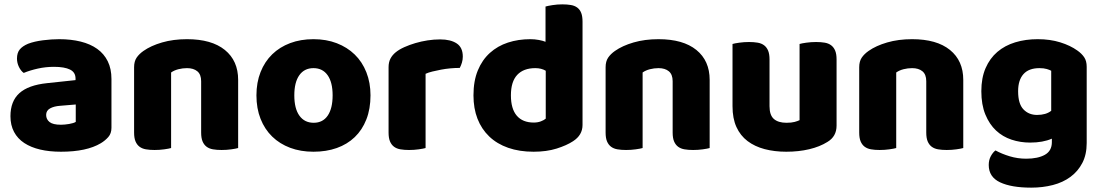

<svg xmlns="http://www.w3.org/2000/svg" viewBox="-20 -681 5065 882"><path d="M260 -108Q277 -108 297.5 -111.5Q318 -115 328 -121V-201L256 -195Q228 -193 210 -183Q192 -173 192 -153Q192 -133 207.5 -120.5Q223 -108 260 -108ZM252 -501Q306 -501 350.5 -490Q395 -479 426.5 -456.5Q458 -434 475 -399.5Q492 -365 492 -318V-94Q492 -68 477.5 -51.5Q463 -35 443 -23Q378 16 260 16Q207 16 164.5 6Q122 -4 91.5 -24Q61 -44 44.5 -75Q28 -106 28 -147Q28 -216 69 -253Q110 -290 196 -299L327 -313V-320Q327 -349 301.5 -361.5Q276 -374 228 -374Q190 -374 154 -366Q118 -358 89 -346Q76 -355 67 -373.5Q58 -392 58 -412Q58 -438 70.5 -453.5Q83 -469 109 -480Q138 -491 177.5 -496Q217 -501 252 -501Z M904 -308Q904 -339 886.5 -353.5Q869 -368 839 -368Q819 -368 799.5 -363Q780 -358 766 -348V-1Q756 2 734.5 5Q713 8 690 8Q668 8 650.5 5Q633 2 621 -7Q609 -16 602.5 -31.5Q596 -47 596 -72V-372Q596 -399 607.5 -416Q619 -433 639 -447Q673 -471 724.5 -486Q776 -501 839 -501Q952 -501 1013 -451.5Q1074 -402 1074 -314V-1Q1064 2 1042.5 5Q1021 8 998 8Q976 8 958.5 5Q941 2 929 -7Q917 -16 910.5 -31.5Q904 -47 904 -72Z M1682 -243Q1682 -181 1663 -132.5Q1644 -84 1609.5 -51Q1575 -18 1527 -1Q1479 16 1420 16Q1361 16 1313 -2Q1265 -20 1230.5 -53.5Q1196 -87 1177 -135Q1158 -183 1158 -243Q1158 -302 1177 -350Q1196 -398 1230.5 -431.5Q1265 -465 1313 -483Q1361 -501 1420 -501Q1479 -501 1527 -482.5Q1575 -464 1609.5 -430.5Q1644 -397 1663 -349Q1682 -301 1682 -243ZM1332 -243Q1332 -182 1355.5 -149.5Q1379 -117 1421 -117Q1463 -117 1485.5 -150Q1508 -183 1508 -243Q1508 -303 1485 -335.5Q1462 -368 1420 -368Q1378 -368 1355 -335.5Q1332 -303 1332 -243Z M1935 -1Q1925 2 1903.5 5Q1882 8 1859 8Q1837 8 1819.5 5Q1802 2 1790 -7Q1778 -16 1771.5 -31.5Q1765 -47 1765 -72V-372Q1765 -395 1773.5 -411.5Q1782 -428 1798 -441Q1814 -454 1837.5 -464.5Q1861 -475 1888 -483Q1915 -491 1944 -495.5Q1973 -500 2002 -500Q2050 -500 2078 -481.5Q2106 -463 2106 -421Q2106 -407 2102 -393.5Q2098 -380 2092 -369Q2071 -369 2049 -367Q2027 -365 2006 -361Q1985 -357 1966.5 -352.5Q1948 -348 1935 -342Z M2155 -243Q2155 -309 2175 -357.5Q2195 -406 2230.5 -438Q2266 -470 2313.5 -485.5Q2361 -501 2416 -501Q2436 -501 2455 -497.5Q2474 -494 2486 -489V-651Q2496 -654 2518 -657.5Q2540 -661 2563 -661Q2585 -661 2602.5 -658Q2620 -655 2632 -646Q2644 -637 2650 -621.5Q2656 -606 2656 -581V-107Q2656 -60 2612 -32Q2583 -13 2537 1.5Q2491 16 2431 16Q2366 16 2314.5 -2Q2263 -20 2227.5 -54Q2192 -88 2173.5 -135.5Q2155 -183 2155 -243ZM2439 -368Q2385 -368 2356 -337Q2327 -306 2327 -243Q2327 -181 2354 -149.5Q2381 -118 2432 -118Q2450 -118 2464.5 -123.5Q2479 -129 2487 -136V-356Q2467 -368 2439 -368Z M3070 -308Q3070 -339 3052.5 -353.5Q3035 -368 3005 -368Q2985 -368 2965.5 -363Q2946 -358 2932 -348V-1Q2922 2 2900.5 5Q2879 8 2856 8Q2834 8 2816.5 5Q2799 2 2787 -7Q2775 -16 2768.5 -31.5Q2762 -47 2762 -72V-372Q2762 -399 2773.5 -416Q2785 -433 2805 -447Q2839 -471 2890.5 -486Q2942 -501 3005 -501Q3118 -501 3179 -451.5Q3240 -402 3240 -314V-1Q3230 2 3208.5 5Q3187 8 3164 8Q3142 8 3124.5 5Q3107 2 3095 -7Q3083 -16 3076.5 -31.5Q3070 -47 3070 -72Z M3345 -479Q3355 -482 3376.5 -485Q3398 -488 3421 -488Q3443 -488 3460.5 -485Q3478 -482 3490 -473Q3502 -464 3508.5 -448.5Q3515 -433 3515 -408V-193Q3515 -152 3535 -134.5Q3555 -117 3593 -117Q3616 -117 3630.5 -121Q3645 -125 3653 -129V-479Q3663 -482 3684.5 -485Q3706 -488 3729 -488Q3751 -488 3768.5 -485Q3786 -482 3798 -473Q3810 -464 3816.5 -448.5Q3823 -433 3823 -408V-104Q3823 -54 3781 -29Q3746 -7 3697.5 4.5Q3649 16 3592 16Q3538 16 3492.5 4Q3447 -8 3414 -33Q3381 -58 3363 -97.5Q3345 -137 3345 -193Z M4235 -308Q4235 -339 4217.5 -353.5Q4200 -368 4170 -368Q4150 -368 4130.5 -363Q4111 -358 4097 -348V-1Q4087 2 4065.5 5Q4044 8 4021 8Q3999 8 3981.5 5Q3964 2 3952 -7Q3940 -16 3933.5 -31.5Q3927 -47 3927 -72V-372Q3927 -399 3938.5 -416Q3950 -433 3970 -447Q4004 -471 4055.5 -486Q4107 -501 4170 -501Q4283 -501 4344 -451.5Q4405 -402 4405 -314V-1Q4395 2 4373.5 5Q4352 8 4329 8Q4307 8 4289.5 5Q4272 2 4260 -7Q4248 -16 4241.5 -31.5Q4235 -47 4235 -72Z M4747 -501Q4804 -501 4850.5 -486.5Q4897 -472 4929 -449Q4949 -435 4960.5 -418Q4972 -401 4972 -374V-24Q4972 29 4952 67.5Q4932 106 4897.5 131.5Q4863 157 4816.5 169Q4770 181 4717 181Q4626 181 4574 156.5Q4522 132 4522 77Q4522 54 4531.5 36.5Q4541 19 4553 10Q4582 26 4618.5 37Q4655 48 4694 48Q4748 48 4780 30Q4812 12 4812 -28V-44Q4771 -26 4712 -26Q4667 -26 4626.5 -39.5Q4586 -53 4555.5 -81.5Q4525 -110 4506.5 -155Q4488 -200 4488 -262Q4488 -323 4507.5 -368Q4527 -413 4561.5 -442.5Q4596 -472 4643.5 -486.5Q4691 -501 4747 -501ZM4809 -356Q4802 -360 4788.5 -364Q4775 -368 4755 -368Q4706 -368 4681.5 -340.5Q4657 -313 4657 -262Q4657 -204 4681.5 -178.5Q4706 -153 4744 -153Q4785 -153 4809 -172Z"/></svg>

Font: Baloo Cyrillic
Style: Regular
Weight: 400
Designer: Ek Type, Denis Ignatov
Foundry: Ek Type
Version: Version 1.50 July 26, 2019